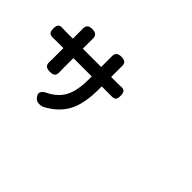

<svg xmlns="http://www.w3.org/2000/svg" viewBox="-93 -1209 1686 1686"><g transform="rotate(45 750.0 -365.5)"><path d="M446.3 37.1Q418 37.1 400.4 19.5Q368.2 -10.7 378.9 -39.1Q387.7 -64.5 431.6 -83Q521.5 -129.9 560.5 -206.1Q601.6 -285.2 601.6 -423.8V-460.9H374V-330.1Q374 -303.7 375 -291Q376 -256.8 362.3 -243.2Q348.6 -229.5 313.5 -229.5Q276.4 -229.5 261.2 -244.6Q246.1 -259.8 249 -295.9Q250 -306.6 250 -330.1V-460.9H168.9Q137.7 -460.9 124 -460Q90.8 -459 78.1 -472.7Q65.4 -486.3 65.4 -520.5Q65.4 -556.6 79.1 -569.8Q92.8 -583 127.9 -579.1Q133.8 -579.1 147.5 -579.1Q161.1 -578.1 168.9 -578.1H250V-672.9Q250 -681.6 250 -690.4Q247.1 -726.6 261.2 -742.7Q275.4 -758.8 310.5 -758.8Q347.7 -758.8 362.3 -742.2Q377 -725.6 374 -688.5Q374 -680.7 374 -671.9V-578.1H487.3H601.6V-678.7Q601.6 -688.5 601.6 -697.3Q598.6 -734.4 613.3 -751Q627.9 -767.6 665 -767.6Q701.2 -767.6 714.8 -752Q728.5 -736.3 725.6 -700.2Q725.6 -689.5 725.6 -678.7V-578.1H796.9Q827.1 -578.1 838.9 -579.1Q874 -583 887.7 -569.3Q901.4 -555.7 901.4 -519.5Q901.4 -485.4 889.6 -472.7Q877.9 -460 844.7 -460.9Q821.3 -460.9 796.9 -460.9H725.6V-428.7Q725.6 -258.8 678.7 -158.2Q627 -45.9 497.1 25.4Q471.7 38.1 446.3 37.1Z"/></g></svg>

Font: Bpmf GenSen Rounded B
Style: B
Weight: 700
Foundry: But Ko
Version: Version 1.320